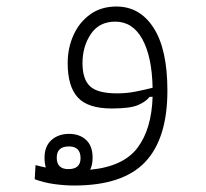

<svg xmlns="http://www.w3.org/2000/svg" viewBox="-20 -346 626 583"><path d="M205.6 217.3Q175.8 217.3 144.3 212.9Q112.8 208.5 85.4 198.2L87.9 155.3Q104 159.7 119.1 162.6Q115.2 149.4 115.2 132.8Q115.2 98.1 136.2 79.3Q157.2 60.5 189.5 60.5Q221.7 60.5 241.5 78.9Q261.2 97.2 261.2 132.8Q261.2 154.3 253.9 169.4Q354.5 159.7 397.5 102.8Q440.4 45.9 443.4 -52.2L434.1 -51.8Q422.9 -37.1 398.9 -26.9Q375 -16.6 319.3 -16.6Q247.1 -16.6 216.3 -50Q185.5 -83.5 185.5 -154.3Q185.5 -199.7 202.9 -238.8Q220.2 -277.8 253.4 -302Q286.6 -326.2 333.5 -326.2Q404.8 -326.2 446.5 -261.2Q488.3 -196.3 488.3 -70.8Q488.3 74.7 420.7 146Q353 217.3 205.6 217.3ZM443.4 -79.6Q441.4 -174.3 412.1 -227.3Q382.8 -280.3 330.1 -280.3Q281.2 -280.3 255.9 -242.7Q230.5 -205.1 230.5 -154.3Q230.5 -105.5 253.4 -84Q276.4 -62.5 335.4 -62.5Q364.7 -62.5 391.8 -67.9Q418.9 -73.2 443.4 -79.6ZM187.5 167.5Q224.6 167.5 224.6 134.3Q224.6 98.6 189.5 98.6Q152.3 98.6 152.3 132.8Q152.3 167.5 187.5 167.5Z"/></svg>

Font: Cascadia Code NF ExtraLight
Style: Regular
Weight: 200
Monospace: yes
Designer: Aaron Bell
Foundry: Saja Typeworks
Version: Version 2404.023; ttfautohint (v1.8.4)